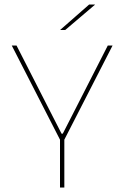

<svg xmlns="http://www.w3.org/2000/svg" viewBox="-20 -844 560 864"><path d="M268.5 -213.5H251L33 -639H54.5L201.5 -351L257 -242.5H262.5L318 -351L465 -639H486.5ZM269.5 0H250V-235.5H269.5ZM251 -709.5 381 -823.5H407V-822.5L273.5 -709H251Z"/></svg>

Font: Anek Devanagari Medium Thin
Style: Regular
Weight: 250
Version: Version 1.003